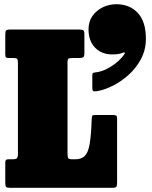

<svg xmlns="http://www.w3.org/2000/svg" viewBox="-20 -890 722 910"><path d="M43.5 -615H22.5Q11.5 -615 8.2 -618.5Q5 -622 5 -634V-723Q5 -740 8.2 -745Q11.5 -750 28.5 -750H355.5Q370.5 -750 375.2 -746Q380 -742 380 -726V-639Q380 -622.5 374.5 -618.8Q369 -615 353.5 -615H324.5Q310 -615 305 -612.2Q300 -609.5 300 -595V-163Q300 -145.5 303.5 -140.2Q307 -135 324.5 -135H335Q366 -135 382 -151Q398 -167 405 -207.8Q412 -248.5 414.5 -323Q415.5 -338.5 417.5 -341.8Q419.5 -345 435.5 -345H514.5Q527 -345 531 -342Q535 -339 535 -327V-26Q535 -10 531.8 -5Q528.5 0 512.5 0H27.5Q12.5 0 8.8 -4.2Q5 -8.5 5 -24V-117Q5 -127 7.5 -131Q10 -135 19.5 -135H38.5Q55 -135 60 -139.8Q65 -144.5 65 -161.5V-590Q65 -605.5 61.8 -610.2Q58.5 -615 43.5 -615ZM399.5 -751Q399.5 -787.5 418.2 -814.2Q437 -841 467.2 -855.5Q497.5 -870 531.5 -870Q594.5 -870 633 -828.8Q671.5 -787.5 671.5 -706.5Q671.5 -654 648.2 -610.2Q625 -566.5 588.2 -534Q551.5 -501.5 511 -481.8Q470.5 -462 436 -457.5Q425 -456 421.2 -459Q417.5 -462 417.5 -474V-533.5Q417.5 -541 420.5 -543.5Q423.5 -546 430 -546.5Q460 -549.5 488.5 -564.5Q517 -579.5 539 -599.2Q561 -619 571 -636Q573 -639 570.8 -640.8Q568.5 -642.5 564 -640.5Q544.5 -632 512.5 -632Q461.5 -632 430.5 -664.2Q399.5 -696.5 399.5 -751Z"/></svg>

Font: Besley* Condensed Fatface
Style: Regular
Weight: 900
Width: 3
Designer: Owen Earl
Foundry: indestructible type*
Version: Version 3.000; ttfautohint (v1.8.3)